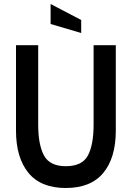

<svg xmlns="http://www.w3.org/2000/svg" viewBox="-20 -926 659 960"><path d="M60 -273V-700H171V-303Q171 -202 200 -148.5Q229 -95 309 -95Q391 -95 419.5 -148.5Q448 -202 448 -303V-700H559V-273Q559 -137 496.5 -61.5Q434 14 309 14Q184 14 122 -62Q60 -138 60 -273ZM233 -806V-906L386 -826V-761Z"/></svg>

Font: Cabin Condensed SemiBold
Style: Regular
Weight: 600
Width: 3
Designer: Pablo Impallari
Foundry: Pablo Impallari. http://www.impallari.com Igino Marini. http://www.ikern.com
Version: Version 2.200